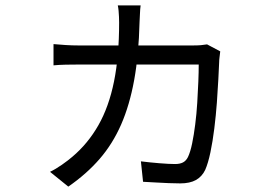

<svg xmlns="http://www.w3.org/2000/svg" viewBox="-20 -633 1040 714"><path d="M503 -613Q501 -599 500.5 -582.5Q500 -566 499 -552Q496 -429 479 -335.5Q462 -242 430.5 -170Q399 -98 350.5 -42Q302 14 234 61L166 6Q187 -4 210.5 -20.5Q234 -37 249 -50Q307 -99 346 -167.5Q385 -236 404 -330Q423 -424 423 -549Q423 -558 422.5 -570Q422 -582 421 -593Q420 -604 418 -613ZM799 -442Q798 -432 796.5 -421Q795 -410 795 -402Q794 -379 792 -339Q790 -299 786.5 -251.5Q783 -204 777 -155.5Q771 -107 762.5 -66.5Q754 -26 743 -1Q731 24 708.5 36.5Q686 49 650 49Q632 49 607 48Q582 47 557 45.5Q532 44 512 43L504 -33Q536 -29 572.5 -26Q609 -23 631 -23Q649 -23 660.5 -29Q672 -35 679 -49Q688 -68 694.5 -99.5Q701 -131 706 -170.5Q711 -210 713.5 -250.5Q716 -291 717.5 -328.5Q719 -366 719 -393H271Q247 -393 224 -392.5Q201 -392 179 -390V-469Q201 -467 224.5 -465.5Q248 -464 271 -464H699Q715 -464 727 -465Q739 -466 750 -468Z"/></svg>

Font: Noto Sans TC
Style: Regular
Weight: 400
Designer: Ryoko NISHIZUKA  (kana, bopomofo & ideographs); Paul D. Hunt (Latin, Greek & Cyrillic); Sandoll Communications , Soo-you
Foundry: Adobe
Version: Version 2.004-H2;hotconv 1.0.118;makeotfexe 2.5.65603